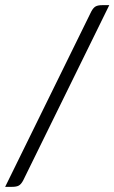

<svg xmlns="http://www.w3.org/2000/svg" viewBox="-20 -685 444 745"><path d="M70 15Q62 30 53 35Q44 40 27 40H0L334 -640Q342 -655 351 -660Q360 -665 377 -665H404Z"/></svg>

Font: Changa ExtraLight Light
Style: Regular
Weight: 300
Version: Version 3.002; ttfautohint (v1.8.2)